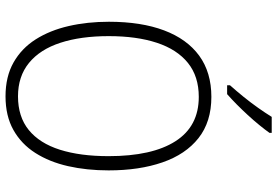

<svg xmlns="http://www.w3.org/2000/svg" viewBox="-172 -808 990 685"><g transform="rotate(90 322.5 -465.0)"><path d="M587.4 -357.9Q587.4 -280.3 572.3 -213.4Q557.1 -146.5 525.1 -96.4Q493.2 -46.4 443.1 -18.3Q393.1 9.8 323.2 9.8Q252.9 9.8 202.4 -18.8Q151.9 -47.4 119.9 -97.9Q87.9 -148.4 72.5 -215.3Q57.1 -282.2 57.1 -358.9Q57.1 -474.1 87.9 -555.9Q118.7 -637.7 178.2 -681.2Q237.8 -724.6 325.2 -724.6Q414.1 -724.6 472.2 -678.7Q530.3 -632.8 558.8 -550Q587.4 -467.3 587.4 -357.9ZM108.4 -358.4Q108.4 -258.8 132.1 -186Q155.8 -113.3 203.9 -74Q252 -34.7 323.2 -34.7Q396 -34.7 443.4 -73.2Q490.7 -111.8 513.7 -184.3Q536.6 -256.8 536.6 -357.9Q536.6 -513.2 483.4 -596.4Q430.2 -679.7 325.2 -679.7Q252 -679.7 203.9 -640.9Q155.8 -602.1 132.1 -530Q108.4 -458 108.4 -358.4ZM453.6 -939.9V-932.1Q441.9 -915.5 425.5 -895.5Q409.2 -875.5 389.9 -854.5Q370.6 -833.5 351.6 -814.7Q332.5 -795.9 315.4 -780.8H283.7V-791Q304.2 -814 325 -839.6Q345.7 -865.2 364 -891.1Q382.3 -917 396.5 -939.9Z"/></g></svg>

Font: Open Sans SemiCondensed Light
Style: Regular
Weight: 300
Width: 4
Designer: Monotype Design Team
Foundry: Monotype Imaging Inc.
Version: Version 3.000